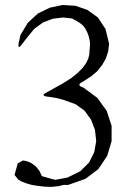

<svg xmlns="http://www.w3.org/2000/svg" viewBox="-20 -772 540 767"><path d="M95.7 -125 105.5 -120.1 115.2 -113.3 124 -106.4 130.9 -97.7 137.7 -88.9 142.6 -78.1 147.5 -68.4 188.5 -56.6 201.2 -53.7 249 -62.5 300.8 -87.9 335.9 -123 356.4 -164.1 364.3 -208 359.4 -252.9 343.8 -293.9 317.4 -330.1 282.2 -355.5 236.3 -372.1 215.8 -377.9 203.1 -380.9 191.4 -382.8 178.7 -384.8 163.1 -386.7Q146.5 -391.6 160.2 -399.4L230.5 -438.5L264.6 -460L290 -480.5L309.6 -500L323.2 -518.6L332 -536.1L336.9 -554.7L337.9 -573.2L339.8 -594.7L338.9 -606.4L335.9 -621.1L332 -634.8L326.2 -647.5L319.3 -660.2L309.6 -671.9L296.9 -681.6L282.2 -690.4L267.6 -698.2L231.4 -702.1L191.4 -697.3L152.3 -682.6L117.2 -657.2L85.9 -619.1L67.4 -594.7Q49.8 -571.3 54.7 -599.6L61.5 -631.8L90.8 -680.7L130.9 -717.8L178.7 -741.2L229.5 -752L281.2 -749L329.1 -732.4L371.1 -702.1L401.4 -656.2L416 -596.7L412.1 -566.4L402.3 -537.1L387.7 -511.7L368.2 -487.3L343.8 -466.8L308.6 -444.3Q283.2 -431.6 313.5 -421.9L369.1 -380.9L406.2 -329.1L425.8 -269.5V-208L408.2 -149.4L373 -96.7L321.3 -57.6L252 -33.2H233.4L213.9 -28.3L184.6 -25.4L157.2 -26.4L131.8 -29.3L107.4 -33.2L86.9 -39.1L68.4 -45.9L53.7 -53.7L38.1 -73.2L50.8 -119.1L71.3 -130.9L84 -128.9Z"/></svg>

Font: B2 Hana
Style: Regular
Weight: 500
Version: 2020-08-05; (max)